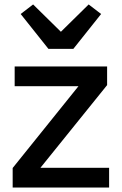

<svg xmlns="http://www.w3.org/2000/svg" viewBox="-20 -844 547 864"><path d="M310 -624H198L73 -781L129 -824L254 -701L379 -824L435 -781ZM471 -89V0H37V-88L333 -456H46V-545H462V-461L162 -89Z"/></svg>

Font: IBM Plex Sans JP Medium
Style: Regular
Weight: 500
Designer: Mike Abbink; Paul van der Laan; Pieter van Rosmalen; Wujin Sim; Yejin Wi; Jinhee Kim; Boomi Park; Yona Kim; Kichan Ma
Foundry: Sandoll Inc.
Version: Version 1.001